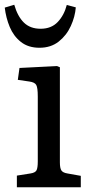

<svg xmlns="http://www.w3.org/2000/svg" viewBox="-31 -788 384 808"><path d="M40 0V-49L97 -58Q117 -61 122.5 -71Q128 -81 128 -109V-382Q128 -419 121.5 -430.5Q115 -442 92 -445L44 -452L51 -502L209 -510L221 -505V-105Q221 -80 227.5 -70.5Q234 -61 253 -58L309 -48V0ZM135 -587Q88 -587 57 -611.5Q26 -636 10 -674.5Q-6 -713 -11 -756L29 -768Q43 -719 69.5 -693Q96 -667 140 -667Q185 -667 212 -695.5Q239 -724 250 -767L288 -757Q285 -718 267 -678.5Q249 -639 216 -613Q183 -587 135 -587Z"/></svg>

Font: Text Regular
Style: Regular
Weight: 400
Designer: Latin by Veronika Burian and Jose Scaglione. Greek by Irene Vlachou. Cyrillic by Vera Evstafieva.
Foundry: TypeTogether
Version: Version 3.002